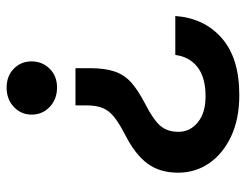

<svg xmlns="http://www.w3.org/2000/svg" viewBox="-98 -598 709 552"><g transform="rotate(90 256.0 -321.5)"><path d="M175.5 -184.5V-226Q175.5 -269.5 185.2 -297.5Q195 -325.5 217 -345Q239 -364.5 275.5 -383.5Q323.5 -408 341 -428.2Q358.5 -448.5 358.5 -480.5Q358.5 -514 331.2 -536.2Q304 -558.5 256.5 -558.5Q201.5 -558.5 172 -535Q142.5 -511.5 137.5 -471.5H25.5Q31.5 -554.5 89 -605Q146.5 -655.5 252.5 -655.5Q321.5 -655.5 371.5 -632Q421.5 -608.5 448.8 -568.8Q476 -529 476 -479.5Q476 -427 449.8 -391.5Q423.5 -356 367.5 -327.5Q334.5 -310.5 316 -295.8Q297.5 -281 290 -262.8Q282.5 -244.5 282.5 -216.5V-184.5ZM231.5 13.5Q198 13.5 177 -7.2Q156 -28 156 -58Q156 -89 177 -110.2Q198 -131.5 231 -131.5Q264.5 -131.5 286.8 -110.5Q309 -89.5 309 -58.5Q309 -28 286.8 -7.2Q264.5 13.5 231.5 13.5Z"/></g></svg>

Font: Karla SemiBold
Style: Regular
Weight: 600
Designer: Jonathan Pinhorn
Version: Version 2.004; ttfautohint (v1.8.4.7-5d5b);gftools[0.9.33]